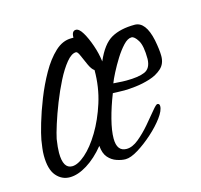

<svg xmlns="http://www.w3.org/2000/svg" viewBox="-71 -480 602 575"><g transform="rotate(-15 229.5 -192.0)"><path d="M79 19Q54 19 37 -1Q20 -21 20 -64Q20 -75 21.5 -86.5Q23 -98 25 -111Q28 -128 37.5 -160.5Q47 -193 62 -231Q77 -269 96.5 -303.5Q116 -338 139.5 -360Q163 -382 190 -382H197Q197 -403 210 -403Q220 -403 230.5 -385.5Q241 -368 250 -342Q259 -316 262 -291Q283 -340 311.5 -356Q340 -372 384 -372Q418 -372 431 -311Q437 -280 437 -261Q437 -237 421.5 -223Q406 -209 383.5 -202Q361 -195 339 -192.5Q317 -190 304 -190Q291 -190 281.5 -190.5Q272 -191 268 -191Q253 -153 244 -118Q235 -83 235 -59Q235 -19 265 -19Q283 -19 302.5 -35Q322 -51 340 -72Q358 -93 371 -109Q384 -125 388 -125Q395 -125 395 -117Q395 -103 379.5 -82Q364 -61 340.5 -40Q317 -19 293.5 -4.5Q270 10 254 10Q242 10 227 5Q212 0 201 -12.5Q190 -25 188 -49Q162 -17 133 1Q104 19 79 19ZM94 -11Q112 -11 135.5 -31.5Q159 -52 181 -88.5Q203 -125 218 -172Q233 -219 233 -272Q225 -277 217.5 -293Q210 -309 204 -323.5Q198 -338 193 -338Q179 -338 163 -318.5Q147 -299 132 -269.5Q117 -240 104 -207Q91 -174 82 -145.5Q73 -117 70 -102Q68 -89 67 -78.5Q66 -68 66 -60Q66 -11 94 -11ZM317 -217Q355 -217 374.5 -225.5Q394 -234 395 -263Q395 -304 384.5 -321Q374 -338 365 -338Q353 -338 339.5 -323.5Q326 -309 313.5 -289Q301 -269 291 -249.5Q281 -230 277 -219Q282 -219 293 -218Q304 -217 317 -217Z"/></g></svg>

Font: Bilbo
Style: Regular
Weight: 400
Designer: Robert E. Leuschke
Foundry: Robert E. Leuschke
Version: Version 1.100